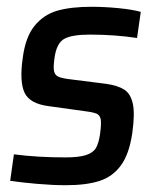

<svg xmlns="http://www.w3.org/2000/svg" viewBox="-20 -538 480 566"><path d="M10 -5 21 -83Q91 -74 172 -74Q213 -74 234 -81Q255 -88 263 -102Q271 -116 275 -143Q279 -173 277 -185.5Q275 -198 265.5 -202.5Q256 -207 232 -210L124 -225Q68 -232 52.5 -264.5Q37 -297 47 -367Q55 -429 82 -462Q109 -495 149 -506.5Q189 -518 250 -518Q288 -518 329 -514Q370 -510 395 -503L384 -426Q318 -436 245 -436Q192 -436 169.5 -423.5Q147 -411 141 -369Q137 -342 139 -330Q141 -318 150 -313Q159 -308 181 -305L292 -291Q327 -286 346 -274Q365 -262 371.5 -232.5Q378 -203 370 -146Q361 -84 336.5 -50.5Q312 -17 273 -4.5Q234 8 174 8Q136 8 89.5 4Q43 0 10 -5Z"/></svg>

Font: Assailand Medium
Style: Italic
Weight: 500
Italic angle: -8°
Designer: Hector Gatti with collaboration of the Omnibus-Type team
Foundry: Omnibus-Type
Version: Version 0.072;October 19, 2019;FontCreator 12.0.0.2547 64-bi